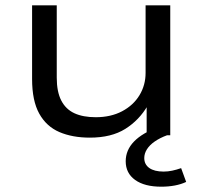

<svg xmlns="http://www.w3.org/2000/svg" viewBox="-20 -510 765 724"><path d="M319 9Q253 9 204 -12Q155 -33 128 -81.5Q101 -130 101 -212V-490H194V-217Q194 -164 211 -131Q228 -98 260.5 -83Q293 -68 341 -68Q398 -68 440.5 -90.5Q483 -113 506 -151Q529 -189 529 -235V-490H622V0H533V-112H537Q505 -57 452.5 -24Q400 9 319 9ZM588 194Q525 194 489.5 168.5Q454 143 454 98Q454 56 485.5 23.5Q517 -9 580 -32L610 0Q583 10 563.5 23.5Q544 37 534 53Q524 69 524 86Q524 110 543 123.5Q562 137 597 137Q613 137 629.5 133.5Q646 130 663 124L682 176Q663 185 639 189.5Q615 194 588 194Z"/></svg>

Font: Nunito Sans 10pt Expanded
Style: Regular
Weight: 400
Width: 7
Designer: Vernon Adams
Foundry: Vernon Adams
Version: Version 3.101;gftools[0.9.27]